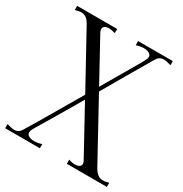

<svg xmlns="http://www.w3.org/2000/svg" viewBox="-181 -871 955 1001"><g transform="rotate(30 296.0 -370.0)"><path d="M34 -16Q61 -16 75 -40L119 -113L264 -360L88 -680Q77 -701 63.5 -711.5Q50 -722 31 -722Q21 -722 -4 -715V-740H237V-715Q212 -722 200 -722Q184 -722 174.5 -716Q165 -710 165 -698Q165 -689 170 -680L306 -432L436 -655L448 -678Q453 -687 453 -696Q453 -709 440 -716Q427 -723 407 -723Q387 -723 363 -715V-740H572V-715Q543 -724 528 -724Q501 -724 487 -700Q398 -549 318 -410L505 -69L510 -60Q522 -39 535.5 -29Q549 -19 568 -19Q583 -19 602 -25V0H361V-25Q381 -18 399 -18Q415 -18 424.5 -24Q434 -30 434 -41Q434 -50 428 -60L276 -337Q178 -169 126 -84L114 -62Q109 -53 109 -44Q109 -31 122 -24Q135 -17 155 -17Q175 -17 199 -25V0H-10V-25Q19 -16 34 -16Z"/></g></svg>

Font: Viaoda Libre
Style: Regular
Weight: 400
Designer: Gydient
Version: Version 2.000